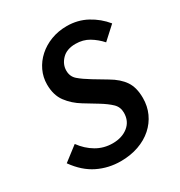

<svg xmlns="http://www.w3.org/2000/svg" viewBox="-162 -778 846 903"><g transform="rotate(-30 261.0 -327.0)"><path d="M234 12Q168 12 110.5 -16Q53 -44 8 -107L86 -167Q115 -127 155 -103.5Q195 -80 243 -80Q294 -80 327 -106.5Q360 -133 360 -179Q360 -210 338.5 -230.5Q317 -251 281 -273L212 -315Q169 -341 141 -378.5Q113 -416 113 -474Q113 -513 129.5 -548Q146 -583 175.5 -609.5Q205 -636 244.5 -651Q284 -666 330 -666Q389 -666 438 -639.5Q487 -613 522 -570L453 -507Q428 -535 396.5 -554Q365 -573 324 -573Q276 -573 250 -546Q224 -519 224 -485Q224 -453 246.5 -433.5Q269 -414 307 -391L377 -349Q425 -321 448.5 -286Q472 -251 472 -194Q472 -150 455 -112.5Q438 -75 406.5 -47Q375 -19 331 -3.5Q287 12 234 12Z"/></g></svg>

Font: TypoPRO Source Sans Pro
Style: Italic
Weight: 600
Italic angle: -11°
Designer: Paul D. Hunt
Foundry: Adobe Systems Incorporated
Version: Version 1.075;PS 2.000;hotconv 1.0.86;makeotf.lib2.5.63406